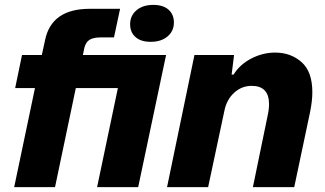

<svg xmlns="http://www.w3.org/2000/svg" viewBox="-20 -765 1328 785"><path d="M123 -405H42L70 -540H151L164 -600Q190 -729 347 -729H471L446 -612H391Q362 -612 346.5 -602.5Q331 -593 325 -570L319 -540H659L545 0H377L462 -405H290L205 0H38ZM512 -666Q512 -701 538 -723Q564 -745 607 -745Q647 -745 669 -725.5Q691 -706 691 -673Q691 -638 665 -616Q639 -594 596 -594Q556 -594 534 -613.5Q512 -633 512 -666Z M775 -540H937L927 -460H935Q960 -501 1007 -525.5Q1054 -550 1105 -550Q1169 -550 1213 -511Q1257 -472 1257 -388Q1257 -353 1248 -308L1183 0H1014L1074 -291Q1080 -318 1080 -339Q1080 -414 1009 -414Q968 -414 937 -385.5Q906 -357 897 -310L831 0H663Z"/></svg>

Font: Mona Sans ExtraBold
Style: Italic
Weight: 800
Italic angle: -11.7°
Designer: Deni Anggara
Foundry: GitHub
Version: Version 2.000